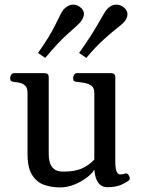

<svg xmlns="http://www.w3.org/2000/svg" viewBox="-20 -798 615 831"><path d="M238.8 13.2Q203.6 13.2 171.6 2.2Q139.6 -8.8 119.4 -40Q99.1 -71.3 99.1 -131.8V-396Q99.1 -417 89.6 -426.5Q80.1 -436 66.9 -439.2Q53.7 -442.4 41.5 -443.4Q31.2 -444.3 27.6 -447.5Q23.9 -450.7 23.9 -461.4Q23.9 -466.8 28.3 -474.1Q32.7 -481.4 40.5 -481.4H172.9Q190.9 -481.4 190.9 -463.9V-127.4Q190.9 -115.7 194.6 -98.6Q198.2 -81.5 211.7 -68.4Q225.1 -55.2 253.9 -55.2Q303.2 -55.2 333.7 -68.6Q364.3 -82 388.2 -107.4V-396Q388.2 -417 376.5 -426.3Q364.7 -435.5 347.7 -438.7Q330.6 -441.9 314 -443.4Q303.7 -444.3 300 -447.5Q296.4 -450.7 296.4 -461.4Q296.4 -466.8 300.8 -474.1Q305.2 -481.4 313 -481.4H460.9Q479 -481.4 479 -463.9V-102.5Q479 -66.9 485.1 -54.9Q491.2 -43 499 -43Q505.9 -43 511 -43.9Q516.1 -44.9 522 -46.9Q530.3 -49.3 535.9 -41.3Q541.5 -33.2 541.5 -25.9Q541.5 -20.5 538.6 -18.1Q533.7 -12.7 509 -0.2Q484.4 12.2 444.8 12.2Q428.7 12.2 417 4.4Q405.3 -3.4 397.9 -20.3Q390.6 -37.1 388.2 -64Q379.9 -48.3 356.7 -30.3Q333.5 -12.2 302.5 0.5Q271.5 13.2 238.8 13.2ZM353.5 -547.4 322.3 -568.8Q374 -641.6 403.1 -692.9Q432.1 -744.1 441.4 -755.9Q448.7 -765.1 459.7 -771.5Q470.7 -777.8 483.9 -777.8Q499.5 -777.8 513.2 -768.1Q531.7 -754.9 531.7 -736.3Q531.7 -727.1 527.6 -718.5Q523.4 -710 517.6 -703.1Q511.2 -695.3 487.3 -676.8Q463.4 -658.2 428.5 -626.7Q393.6 -595.2 353.5 -547.4ZM175.8 -547.4 144.5 -568.8Q196.3 -641.6 220.7 -693.1Q245.1 -744.6 254.4 -755.9Q261.7 -764.6 272.7 -771.2Q283.7 -777.8 296.9 -777.8Q312.5 -777.8 325.7 -768.1Q343.3 -755.4 343.3 -737.8Q343.3 -728.5 338.9 -719.5Q334.5 -710.4 328.6 -703.1Q319.3 -691.4 277.3 -655Q235.4 -618.7 175.8 -547.4Z"/></svg>

Font: Gelasio
Style: Regular
Weight: 400
Designer: Eben Sorkin
Foundry: Eben Sorkin
Version: Version 1.008